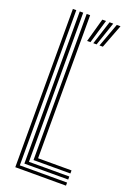

<svg xmlns="http://www.w3.org/2000/svg" viewBox="-153 -856 626 912"><g transform="rotate(20 160.0 -400.0)"><path d="M49.8 0V-800H67V-15.5H306V0ZM84.5 -30.8V-800H102V-46.2H306V-30.8ZM119.5 -61.5V-800H137V-77H306V-61.5ZM227.8 -680.2 271.8 -800H290.5L244.8 -680.2ZM165.2 -680.2 198.5 -800H217.2L182 -680.2ZM196.5 -680.2 235.2 -800H253.8L213.2 -680.2Z"/></g></svg>

Font: Big Shoulders Inline Display Thin SemiBold
Style: Regular
Weight: 600
Version: Version 2.002